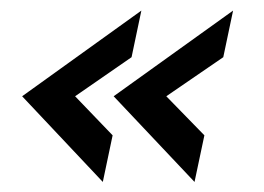

<svg xmlns="http://www.w3.org/2000/svg" viewBox="-20 -436 511 372"><path d="M179.2 -83.5 22.9 -249.5 253.9 -415.5 234.9 -325.2 125.5 -249.5 198.2 -173.8ZM356.9 -83.5 200.2 -249.5 431.6 -415.5 412.6 -325.2 302.2 -249.5 376 -173.8Z"/></svg>

Font: HK Grotesk Medium Italic
Style: Regular
Weight: 500
Italic angle: -13°
Designer: Alfredo Marco Pradil and Stefan Peev
Foundry: Hanken Design Co.
Version: Version 1.000;PS 001.000;hotconv 1.0.88;makeotf.lib2.5.64775